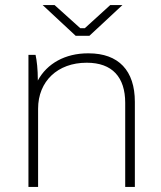

<svg xmlns="http://www.w3.org/2000/svg" viewBox="-20 -736 633 756"><path d="M278 -595H332L462 -716H414L314 -625H296L195 -716H148ZM92 0H130V-308C130 -416 207 -489 321 -489H322C422 -489 473 -432 473 -331V0H511V-335C511 -458 447 -526 329 -526H326C237 -526 165 -486 129 -419C129 -464 125 -497 120 -520H92Z"/></svg>

Font: Fixel Text ExtraLight
Style: Regular
Weight: 200
Width: 4
Designer: AlfaBravo + MacPaw
Foundry: Kyrylo Tkachov, Marchela Mozhyna, Serhii Makarenko, Maria Weinstein, Zakhar Kryvoshyya
Version: Version 1.211